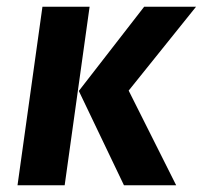

<svg xmlns="http://www.w3.org/2000/svg" viewBox="-20 -550 602 570"><path d="M172 0H32L106 -530H246ZM362 -281 503 0H348L214 -280L408 -530H562Z"/></svg>

Font: Fira Sans SemiBold
Style: Italic
Weight: 600
Italic angle: -8°
Designer: bBox Type GmbH & Carrois Corporate GbR & Edenspiekermann AG
Foundry: bBox Type GmbH & Carrois Corporate GbR & Edenspiekermann AG
Version: Version 4.301